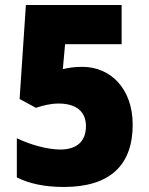

<svg xmlns="http://www.w3.org/2000/svg" viewBox="-20 -734 593 764"><path d="M308 -468C272 -468 254 -464 230 -459L239 -558H464V-714H83L58 -340L123 -305C150 -314 181 -322 213 -322C286 -322 322 -288 322 -232C322 -171 285 -139 220 -139C166 -139 96 -160 47 -184V-28C97 -3 159 10 234 10C419 10 508 -78 508 -238C508 -381 420 -468 308 -468Z"/></svg>

Font: Noto Sans Thai Looped SemiCondensed Black
Style: Regular
Weight: 900
Width: 4
Designer: Sasikarn Vongin, Ben Mitchell
Foundry: The Fontpad Ltd
Version: Version 1.001